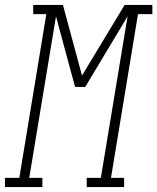

<svg xmlns="http://www.w3.org/2000/svg" viewBox="-63 -755 635 775"><path d="M-43 0V-37H15L124 -698H71V-735H191L268 -450L440 -735H552V-698H494L385 -37H438V0H287V-37H344L452 -689L281 -404H240L163 -689L55 -37H108V0Z"/></svg>

Font: Iosevka Slab XLtObl
Style: Regular
Weight: 200
Italic angle: -9°
Monospace: yes
Designer: Belleve Invis
Foundry: Belleve Invis
Version: Version 11.1.1; ttfautohint (v1.8.3)